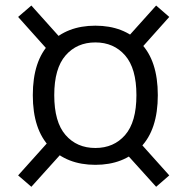

<svg xmlns="http://www.w3.org/2000/svg" viewBox="-20 -605 693 711"><path d="M436.7 -47.9 558.2 86.7 606.8 44.5 485.8 -90.6ZM168.4 -90.6 47.1 44.5 96.1 86.7 217.4 -47.9ZM485.8 -406.8 606.8 -542.3 558.2 -584.5 436.7 -449.2ZM217.4 -449.2 96.1 -584.5 47.1 -542.3 168.4 -406.8ZM333.1 -447.9Q401.4 -447.9 443.3 -399.8Q485.2 -351.7 485.2 -252.6Q485.2 -153.2 443.4 -105.1Q401.7 -57 333.1 -57Q264.5 -57 222.7 -105.1Q180.9 -153.2 180.9 -252.6Q180.9 -351.7 222.9 -399.8Q264.8 -447.9 333.1 -447.9ZM333.1 -509.9Q227.8 -509.9 164.7 -445Q101.5 -380.1 101.5 -252.6Q101.5 -125.3 164.8 -60Q228.1 5.4 333.1 5.4Q438 5.4 501.2 -60Q564.4 -125.3 564.4 -252.6Q564.4 -380.1 501.4 -445Q438.3 -509.9 333.1 -509.9Z"/></svg>

Font: Estedad VF
Style: Regular
Weight: 100
Designer: Amin Abedi
Version: Version 7.3